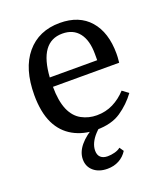

<svg xmlns="http://www.w3.org/2000/svg" viewBox="-139 -646 822 951"><g transform="rotate(-20 272.0 -170.0)"><path d="M497 -264H148Q148 -191 168 -143Q188 -97 225 -77Q262 -57 305 -57Q352 -57 391 -76.5Q430 -96 461 -130L493 -106Q458 -58 408 -24Q358 10 279 10Q210 10 157 -19.5Q104 -49 76 -106Q61 -137 54 -175Q47 -213 47 -256Q47 -396 111.5 -473Q176 -550 287 -550Q389 -550 444.5 -486.5Q500 -423 500 -311Q500 -301 499.5 -292.5Q499 -284 497 -264ZM281 -496Q161 -496 149 -313H399V-346Q399 -418 368.5 -457Q338 -496 281 -496ZM264 210Q219 210 191.5 186.5Q164 163 164 125Q164 50 278 -14H319Q292 4 273.5 24Q255 44 245.5 64.5Q236 85 236 105Q236 128 249 140Q262 152 286 152Q304 152 323 147Q342 142 354 132L369 154Q352 181 325 195.5Q298 210 264 210Z"/></g></svg>

Font: Domine
Style: Regular
Weight: 400
Designer: Pablo Impallari, Rodrigo Fuenzalida, Brenda Gallo
Foundry: Pablo Impallari, Rodrigo Fuenzalida, Brenda Gallo
Version: Version 2.000;September 19, 2022;FontCreator 14.0.0.2877 64-